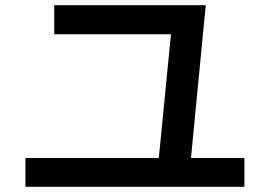

<svg xmlns="http://www.w3.org/2000/svg" viewBox="-20 -731 1040 740"><path d="M591 -111 642 -630 680 -599H189V-711H773L715 -111ZM922 -11H78V-122H922Z"/></svg>

Font: Murecho Thin Medium
Style: Regular
Weight: 500
Version: Version 1.010